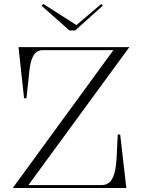

<svg xmlns="http://www.w3.org/2000/svg" viewBox="-20 -945 713 965"><path d="M44 0 550 -693H195Q175 -693 161 -681.5Q147 -670 138 -642Q129 -614 125 -563L113 -451H101L73 -708H630L123 -15H493Q514 -15 530 -28.5Q546 -42 555.5 -76Q565 -110 567 -173L572 -269H584L615 0ZM489 -925 497 -917 358 -792H329L189 -916L198 -925L364 -819Z"/></svg>

Font: Kalnia Light
Style: Regular
Weight: 300
Designer: Frida Medrano
Foundry: Frida Medrano
Version: Version 1.105